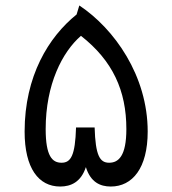

<svg xmlns="http://www.w3.org/2000/svg" viewBox="-20 -668 630 702"><path d="M70 -187C70 -53 121 14 200 14C239 14 276 -2 294 -57C311 -2 346 14 385 14C464 14 520 -53 520 -187C520 -391 398 -563 270 -648L260 -615C158 -533 70 -390 70 -187ZM276 -537C392 -446 442 -337 442 -196C442 -97 413 -73 379 -73C345 -73 329 -99 326 -202H258C255 -99 239 -73 205 -73C171 -73 147 -97 147 -196C147 -360 208 -478 276 -537Z"/></svg>

Font: FiraGO Unicode
Style: Regular
Weight: 400
Designer: bBox Type
Foundry: bBox Type GmbH
Version: Version 1.001;PS 001.001;hotconv 1.0.88;makeotf.lib2.5.64775